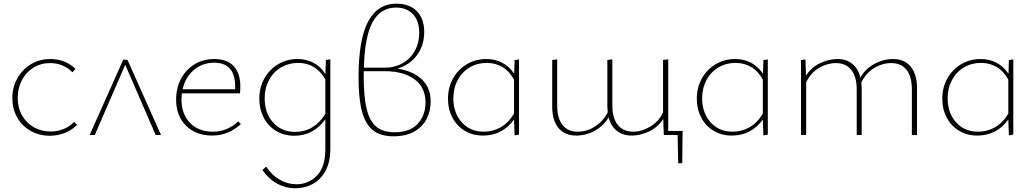

<svg xmlns="http://www.w3.org/2000/svg" viewBox="-20 -732 5604 1041"><path d="M47 -200Q47 -259 74 -307.5Q101 -356 148 -384Q195 -412 253 -412Q333 -412 389 -359L373 -340Q323 -390 251 -390Q201 -390 161 -365Q121 -340 98.5 -297Q76 -254 76 -202Q76 -148 99.5 -106.5Q123 -65 163.5 -42Q204 -19 255 -19Q292 -19 325 -32.5Q358 -46 382 -71L398 -55Q369 -26 331 -11Q293 4 251 4Q193 4 146.5 -22Q100 -48 73.5 -94.5Q47 -141 47 -200Z M824 0 659 -381 494 0H466L648 -408H671L853 0Z M1286 -59Q1217 3 1131 3Q1043 3 989 -50Q935 -103 935 -191Q935 -256 962 -306Q989 -356 1036 -384Q1083 -412 1141 -412Q1213 -412 1248 -372.5Q1283 -333 1283 -264Q1283 -238 1281 -226H966Q964 -204 964 -193Q964 -113 1010.5 -65.5Q1057 -18 1134 -18Q1212 -18 1272 -74ZM970 -248H1255V-263Q1255 -392 1141 -392Q1078 -392 1031.5 -353Q985 -314 970 -248Z M1771 -410V75Q1771 147 1744.5 195Q1718 243 1674.5 266Q1631 289 1581 289Q1529 289 1483 264Q1437 239 1403 190L1423 171Q1454 218 1497 242.5Q1540 267 1587 267Q1653 267 1698.5 220Q1744 173 1744 76V-85Q1679 4 1576 4Q1520 4 1477 -22Q1434 -48 1410 -94Q1386 -140 1386 -197Q1386 -258 1413.5 -307Q1441 -356 1488.5 -384Q1536 -412 1593 -412Q1641 -412 1680 -391.5Q1719 -371 1744 -330L1747 -407ZM1744 -114V-301Q1720 -345 1682 -368Q1644 -391 1597 -391Q1546 -391 1504 -366.5Q1462 -342 1438.5 -298Q1415 -254 1415 -199Q1415 -119 1460.5 -68Q1506 -17 1580 -17Q1683 -17 1744 -114Z M2315 -182Q2315 -131 2293.5 -88Q2272 -45 2226.5 -19Q2181 7 2114 7Q2044 7 2003 -25Q1962 -57 1943 -126.5Q1924 -196 1924 -313Q1924 -517 1975.5 -614.5Q2027 -712 2129 -712Q2200 -712 2240 -671.5Q2280 -631 2280 -558Q2280 -486 2240.5 -432.5Q2201 -379 2134 -360Q2220 -347 2267.5 -301.5Q2315 -256 2315 -182ZM1953 -365H2065Q2120 -365 2163 -389.5Q2206 -414 2229.5 -457Q2253 -500 2253 -554Q2253 -619 2219 -655Q2185 -691 2127 -691Q2043 -691 2000 -611.5Q1957 -532 1953 -365ZM2287 -177Q2287 -258 2227.5 -302Q2168 -346 2066 -346H1952V-317Q1952 -205 1968.5 -139.5Q1985 -74 2021 -44.5Q2057 -15 2120 -15Q2203 -15 2245 -61Q2287 -107 2287 -177Z M2794 -410V-2L2770 2L2767 -84Q2704 3 2599 3Q2543 3 2500 -23Q2457 -49 2433 -94.5Q2409 -140 2409 -197Q2409 -258 2436.5 -307Q2464 -356 2511.5 -384Q2559 -412 2617 -412Q2664 -412 2702.5 -392Q2741 -372 2768 -332L2770 -406ZM2767 -116V-300Q2743 -345 2705 -368Q2667 -391 2619 -391Q2568 -391 2526.5 -366.5Q2485 -342 2461.5 -298Q2438 -254 2438 -199Q2438 -120 2483.5 -69Q2529 -18 2603 -18Q2652 -18 2694 -41.5Q2736 -65 2767 -116Z M3679 153H3657L3654 0H3579L3576 -87Q3547 -42 3499.5 -19.5Q3452 3 3405 3Q3357 3 3324.5 -22.5Q3292 -48 3280 -96Q3254 -51 3206.5 -24Q3159 3 3104 3Q3042 3 3008 -38Q2974 -79 2974 -155V-407L3001 -410V-160Q3001 -92 3029.5 -55Q3058 -18 3112 -18Q3164 -18 3208.5 -48Q3253 -78 3275 -123Q3273 -143 3273 -155V-407L3300 -410V-160Q3300 -92 3329.5 -55Q3359 -18 3413 -18Q3459 -18 3505.5 -45.5Q3552 -73 3575 -123V-407L3603 -410V-22H3681Z M4143 -410V-2L4119 2L4116 -84Q4053 3 3948 3Q3892 3 3849 -23Q3806 -49 3782 -94.5Q3758 -140 3758 -197Q3758 -258 3785.5 -307Q3813 -356 3860.5 -384Q3908 -412 3966 -412Q4013 -412 4051.5 -392Q4090 -372 4117 -332L4119 -406ZM4116 -116V-300Q4092 -345 4054 -368Q4016 -391 3968 -391Q3917 -391 3875.5 -366.5Q3834 -342 3810.5 -298Q3787 -254 3787 -199Q3787 -120 3832.5 -69Q3878 -18 3952 -18Q4001 -18 4043 -41.5Q4085 -65 4116 -116Z M4952 -253V0H4924V-248Q4924 -316 4895.5 -353Q4867 -390 4812 -390Q4763 -390 4718 -362Q4673 -334 4650 -284Q4652 -264 4652 -253V0H4625V-248Q4625 -316 4595.5 -353Q4566 -390 4512 -390Q4466 -390 4421 -364Q4376 -338 4351 -286V0H4323V-406L4347 -410L4350 -322Q4379 -367 4426.5 -389.5Q4474 -412 4521 -412Q4569 -412 4601 -386Q4633 -360 4645 -312Q4671 -358 4720 -385Q4769 -412 4822 -412Q4884 -412 4918 -370.5Q4952 -329 4952 -253Z M5474 -410V-2L5450 2L5447 -84Q5384 3 5279 3Q5223 3 5180 -23Q5137 -49 5113 -94.5Q5089 -140 5089 -197Q5089 -258 5116.5 -307Q5144 -356 5191.5 -384Q5239 -412 5297 -412Q5344 -412 5382.5 -392Q5421 -372 5448 -332L5450 -406ZM5447 -116V-300Q5423 -345 5385 -368Q5347 -391 5299 -391Q5248 -391 5206.5 -366.5Q5165 -342 5141.5 -298Q5118 -254 5118 -199Q5118 -120 5163.5 -69Q5209 -18 5283 -18Q5332 -18 5374 -41.5Q5416 -65 5447 -116Z"/></svg>

Font: Ysabeau Infant Extralight
Style: Regular
Weight: 200
Designer: Christian Thalmann (Catharsis Fonts)
Version: Version 0.003